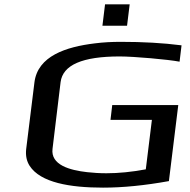

<svg xmlns="http://www.w3.org/2000/svg" viewBox="-20 -851 873 881"><path d="M804 -568 813 -643C727 -654 635 -659 535 -659C493 -659 454 -657 415 -652C283 -636 153 -594 138 -473L100 -166C97 -137 102 -112 116 -90C166 -13 301 10 453 10C544 10 644 0 755 -20L798 -369H495L487 -301H677L649 -74C585 -62 524 -56 468 -56C437 -56 407 -58 380 -61C300 -70 212 -94 221 -168L258 -474C268 -553 358 -592 529 -592C595 -592 752 -578 804 -568ZM563 -733 575 -831H462L450 -733Z"/></svg>

Font: Gamestation Extended
Style: Italic
Weight: 400
Width: 7
Designer: Jonas Hecksher
Foundry: Jonas Hecksher, Playtypeª, e-types AS
Version: Version 1.003